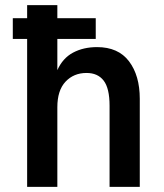

<svg xmlns="http://www.w3.org/2000/svg" viewBox="-20 -730 640 750"><path d="M86 0V-710H204V-456Q225 -503 265.5 -524.5Q306 -546 359 -546Q442 -546 484 -490.5Q526 -435 526 -344V0H408V-317Q408 -385 385 -415Q362 -445 318 -445Q268 -445 236 -411Q204 -377 204 -311V0ZM30 -578V-659H354V-578Z"/></svg>

Font: Geist Mono SemiBold
Style: Regular
Weight: 600
Monospace: yes
Designer: Basement.studio, Andrés Briganti, Mateo Zaragoza
Foundry: Basement.studio, Vercel, Andrés Briganti, Guido Ferreyra, Mateo Zaragoza
Version: Version 1.500; ttfautohint (v1.8.4.7-5d5b)